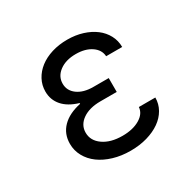

<svg xmlns="http://www.w3.org/2000/svg" viewBox="-127 -690 854 840"><g transform="rotate(-30 300.0 -270.0)"><path d="M419.4 -402H500.4Q500.4 -434 485.8 -461.4Q471.2 -488.8 445.5 -508.3Q419.8 -527.8 384.5 -538.9Q349.2 -550 307.8 -550Q265.2 -550 229.1 -538.8Q193 -527.6 167 -507.5Q141 -487.4 126.4 -460Q111.8 -432.6 111.8 -400.8Q111.8 -358.8 138.4 -328.3Q165 -297.8 216.6 -282.6V-278.6Q156 -265.8 123.2 -232.4Q90.4 -199 90.4 -149Q90.4 -115 106.6 -85.5Q122.8 -56 151.4 -35Q180 -14 219.8 -2Q259.6 10 306.4 10Q352 10 390.3 -1.1Q428.6 -12.2 456.4 -31.7Q484.2 -51.2 499.8 -78.6Q515.4 -106 515.4 -138H432.2Q430.2 -105.6 395.5 -85Q360.8 -64.4 308 -64.4Q248.2 -64.4 211.3 -90.4Q174.4 -116.4 174.4 -156.8Q174.4 -195.4 208.6 -219.5Q242.8 -243.6 299.4 -243.6H381.4V-313.6H303.8Q254.2 -313.6 224.3 -335.5Q194.4 -357.4 194.4 -392.8Q194.4 -429.4 226.2 -453.1Q258 -476.8 308.6 -476.8Q356.2 -476.8 386.8 -456Q417.4 -435.2 419.4 -402Z"/></g></svg>

Font: CommitMonoV143 ExtLt
Style: Regular
Weight: 200
Monospace: yes
Designer: Eigil Nikolajsen
Foundry: Eigil Nikolajsen
Version: Version 1.143